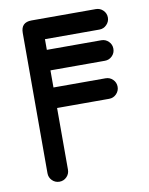

<svg xmlns="http://www.w3.org/2000/svg" viewBox="-77 -716 600 774"><g transform="rotate(-10 223.0 -329.0)"><path d="M145.8 -41.2Q145.8 -23.8 133.6 -11.5Q121.5 0.8 104 0.8Q86.5 0.8 74.2 -11.5Q62 -23.8 62 -41.2V-615.5Q62 -659 105.5 -659H368.8Q386.2 -659 398.5 -646.8Q410.8 -634.5 410.8 -617.2Q410.8 -600.5 398.5 -587.9Q386.2 -575.2 368.8 -575.2H145.8ZM368.8 -531.5Q386.2 -531.5 398.5 -519.2Q410.8 -507 410.8 -489.5Q410.8 -472 398.5 -459.8Q386.2 -447.5 368.8 -447.5H104Q86.5 -447.5 74.2 -459.8Q62 -472 62 -489.5Q62 -507 74.2 -519.2Q86.5 -531.5 104 -531.5ZM359 -377.5Q376.5 -377.5 388.8 -365.2Q401 -353 401 -335.5Q401 -318.8 388.8 -306.1Q376.5 -293.5 359 -293.5H104Q86.5 -293.5 74.2 -306.1Q62 -318.8 62 -335.5Q62 -353 74.2 -365.2Q86.5 -377.5 104 -377.5Z"/></g></svg>

Font: Libertine-Super Thin
Style: Regular
Weight: 100
Designer: Bastien Sozeau
Foundry: NBR — Bastien Sozeau
Version: Version 2.003;gftools[0.9.33]